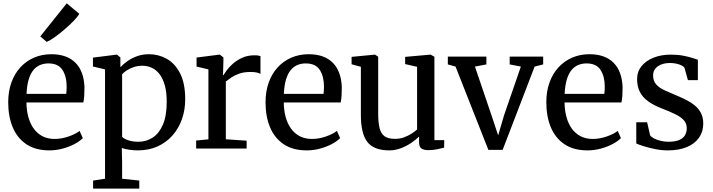

<svg xmlns="http://www.w3.org/2000/svg" viewBox="-20 -896 4302 1158"><path d="M278 11Q194.5 11 139.2 -26Q84 -63 56.8 -128.2Q29.5 -193.5 29.5 -279Q29.5 -345 48.8 -398.5Q68 -452 103 -490Q138 -528 185.5 -548.5Q233 -569 290 -569Q383.5 -569 434.8 -517.8Q486 -466.5 489.5 -370Q489.5 -340 488 -317.5Q486.5 -295 482.5 -278H139.5Q140 -229.5 151.2 -189.2Q162.5 -149 183.8 -119.8Q205 -90.5 236.5 -74.2Q268 -58 309.5 -58Q351.5 -58 394.2 -73Q437 -88 460 -106.5L479.5 -63Q461.5 -44.5 429.8 -27.5Q398 -10.5 358.5 0.2Q319 11 278 11ZM140 -330H379.5Q380.5 -339 381.2 -351.5Q382 -364 382 -373.5Q382 -434.5 356.8 -474Q331.5 -513.5 272 -513.5Q245 -513.5 222 -504Q199 -494.5 181.5 -473.5Q164 -452.5 153.2 -417.2Q142.5 -382 140 -330ZM261.5 -643.5 223 -676.5 382.5 -876 458.5 -812.5Q448 -794.5 423.8 -769.5Q399.5 -744.5 369.2 -718.5Q339 -692.5 310.5 -672.2Q282 -652 262.5 -643.5Z M541.5 241.5V193L613.5 182V-477.5L540.5 -495V-548.5L683 -566.5H685.5L706 -549.5V-490.5Q722 -508 747.2 -526.2Q772.5 -544.5 805.8 -556.8Q839 -569 879 -569Q936 -569 985.8 -541.2Q1035.5 -513.5 1066.2 -453.5Q1097 -393.5 1097 -297Q1097 -233.5 1077.5 -177.8Q1058 -122 1020.8 -79.5Q983.5 -37 930.5 -13Q877.5 11 811 11Q786.5 11 759 7Q731.5 3 714.5 -3.5L716.5 80.5V182L820 193V241.5ZM814.5 -41Q862 -41 900.8 -66Q939.5 -91 962.5 -144.2Q985.5 -197.5 985.5 -282Q985.5 -340 974 -381.2Q962.5 -422.5 942.2 -448.8Q922 -475 895.5 -487.2Q869 -499.5 838.5 -499.5Q811 -499.5 787 -491.5Q763 -483.5 744.8 -471.5Q726.5 -459.5 716.5 -448V-71.5Q724 -60.5 751.2 -50.8Q778.5 -41 814.5 -41Z M1163 0V-48.5L1237 -55.5V-477.5L1165.5 -494.5V-549L1303 -566.5H1306L1327.5 -549.5V-530.5L1325 -442.5H1327.5Q1332 -450.5 1346 -470Q1360 -489.5 1383.5 -510.8Q1407 -532 1440 -547.2Q1473 -562.5 1514.5 -562.5Q1529 -562.5 1537.5 -561Q1546 -559.5 1551 -557.5V-450Q1545.5 -454.5 1530.5 -458.2Q1515.5 -462 1491.5 -462Q1451 -462 1422.5 -451.8Q1394 -441.5 1374.8 -428.2Q1355.5 -415 1342 -404.5V-56L1467.5 -47.5V0Z M1830 11Q1746.5 11 1691.2 -26Q1636 -63 1608.8 -128.2Q1581.5 -193.5 1581.5 -279Q1581.5 -345 1600.8 -398.5Q1620 -452 1655 -490Q1690 -528 1737.5 -548.5Q1785 -569 1842 -569Q1935.5 -569 1986.8 -517.8Q2038 -466.5 2041.5 -370Q2041.5 -340 2040 -317.5Q2038.5 -295 2034.5 -278H1691.5Q1692 -229.5 1703.2 -189.2Q1714.5 -149 1735.8 -119.8Q1757 -90.5 1788.5 -74.2Q1820 -58 1861.5 -58Q1903.5 -58 1946.2 -73Q1989 -88 2012 -106.5L2031.5 -63Q2013.5 -44.5 1981.8 -27.5Q1950 -10.5 1910.5 0.2Q1871 11 1830 11ZM1692 -330H1931.5Q1932.5 -339 1933.2 -351.5Q1934 -364 1934 -373.5Q1934 -434.5 1908.8 -474Q1883.5 -513.5 1824 -513.5Q1797 -513.5 1774 -504Q1751 -494.5 1733.5 -473.5Q1716 -452.5 1705.2 -417.2Q1694.5 -382 1692 -330Z M2562.5 9.5Q2535 9.5 2521.2 -1Q2507.5 -11.5 2507.5 -38V-72.5Q2488.5 -53.5 2460.2 -34.2Q2432 -15 2398 -2Q2364 11 2328.5 11Q2235 11 2195.8 -39.5Q2156.5 -90 2156.5 -203.5V-493L2100.5 -508.5V-553L2240.5 -566.5H2242L2261 -554V-211Q2261 -156.5 2269.5 -123Q2278 -89.5 2299.8 -74Q2321.5 -58.5 2362.5 -58.5Q2392 -58.5 2417 -67.8Q2442 -77 2462.2 -90Q2482.5 -103 2495.5 -115V-493L2423.5 -509.5V-553L2575 -566.5H2577L2600 -554V-51H2659.5L2658.5 -5.5Q2641.5 -1.5 2617.5 4Q2593.5 9.5 2562.5 9.5Z M2925.5 8 2727.5 -494.5 2681 -507.5V-554.5H2913.5V-507.5L2844.5 -494.5L2942.5 -206L2984.5 -79.5L3020.5 -202L3121.5 -494.5L3054 -507.5V-554.5H3256V-507.5L3204.5 -494.5L3011.5 8Z M3523.5 11Q3440 11 3384.8 -26Q3329.5 -63 3302.2 -128.2Q3275 -193.5 3275 -279Q3275 -345 3294.2 -398.5Q3313.5 -452 3348.5 -490Q3383.5 -528 3431 -548.5Q3478.5 -569 3535.5 -569Q3629 -569 3680.2 -517.8Q3731.5 -466.5 3735 -370Q3735 -340 3733.5 -317.5Q3732 -295 3728 -278H3385Q3385.5 -229.5 3396.8 -189.2Q3408 -149 3429.2 -119.8Q3450.5 -90.5 3482 -74.2Q3513.5 -58 3555 -58Q3597 -58 3639.8 -73Q3682.5 -88 3705.5 -106.5L3725 -63Q3707 -44.5 3675.2 -27.5Q3643.5 -10.5 3604 0.2Q3564.5 11 3523.5 11ZM3385.5 -330H3625Q3626 -339 3626.8 -351.5Q3627.5 -364 3627.5 -373.5Q3627.5 -434.5 3602.2 -474Q3577 -513.5 3517.5 -513.5Q3490.5 -513.5 3467.5 -504Q3444.5 -494.5 3427 -473.5Q3409.5 -452.5 3398.8 -417.2Q3388 -382 3385.5 -330Z M4008 11Q3970.5 11 3933 3.5Q3895.5 -4 3864.8 -13.5Q3834 -23 3817.5 -30.5V-158.5H3883L3901 -80Q3907 -70.5 3924 -61.5Q3941 -52.5 3963.8 -46.8Q3986.5 -41 4011.5 -41Q4051 -41 4075.5 -51.2Q4100 -61.5 4111 -80Q4122 -98.5 4122 -123Q4122 -151.5 4104 -171.2Q4086 -191 4052.2 -207.5Q4018.5 -224 3970 -242.5Q3921.5 -261.5 3888.5 -285.5Q3855.5 -309.5 3839 -342Q3822.5 -374.5 3822.5 -419Q3822.5 -464 3849.2 -497Q3876 -530 3921.8 -548.2Q3967.5 -566.5 4025 -566.5Q4068 -566.5 4100.2 -560.2Q4132.5 -554 4154.8 -546.8Q4177 -539.5 4189 -536V-412.5H4129L4108.5 -486.5Q4104 -494.5 4090.8 -501.2Q4077.5 -508 4059.5 -512Q4041.5 -516 4021.5 -516Q3990.5 -516 3967.5 -506.8Q3944.5 -497.5 3931.8 -481Q3919 -464.5 3919 -442Q3919 -407.5 3937.8 -386.8Q3956.5 -366 3986.5 -352.2Q4016.5 -338.5 4049 -325Q4081.5 -311.5 4112.5 -296.5Q4143.5 -281.5 4168 -262Q4192.5 -242.5 4207 -215.5Q4221.5 -188.5 4221.5 -150.5Q4221.5 -102 4196.2 -65.8Q4171 -29.5 4123 -9.2Q4075 11 4008 11Z"/></svg>

Font: Merriweather 20pt
Style: Regular
Weight: 400
Version: Version 2.100